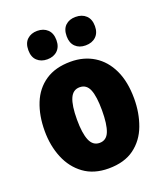

<svg xmlns="http://www.w3.org/2000/svg" viewBox="-142 -864 836 970"><g transform="rotate(-20 276.0 -378.5)"><path d="M516 -278Q516 -201 491.5 -135Q467 -69 413.5 -29.5Q360 10 275 10Q196 10 142.5 -29Q89 -68 62 -133.5Q35 -199 35 -278Q35 -361 61 -425.5Q87 -490 141 -526.5Q195 -563 277 -563Q348 -563 402 -529.5Q456 -496 486 -432.5Q516 -369 516 -278ZM208 -277Q208 -203 224 -165Q240 -127 276 -127Q313 -127 328 -165Q343 -203 343 -278Q343 -352 328 -389Q313 -426 276 -426Q240 -426 224 -389Q208 -352 208 -277ZM97 -690Q97 -728 118 -747.5Q139 -767 172 -767Q206 -767 227 -747Q248 -727 248 -690Q248 -654 227 -634Q206 -614 172 -614Q139 -614 118 -633.5Q97 -653 97 -690ZM303 -690Q303 -728 323.5 -747.5Q344 -767 378 -767Q413 -767 434 -747Q455 -727 455 -690Q455 -654 434 -634Q413 -614 378 -614Q344 -614 323.5 -634Q303 -654 303 -690Z"/></g></svg>

Font: Noto Sans Malayalam Condensed Black
Style: Regular
Weight: 900
Width: 3
Designer: Jelle Bosma - Monotype Design Team
Foundry: Monotype Imaging Inc.
Version: Version 2.104; ttfautohint (v1.8.4.7-5d5b)